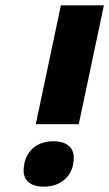

<svg xmlns="http://www.w3.org/2000/svg" viewBox="-20 -690 409 719"><path d="M71 -77V-74C60 -24 84 9 144 9C202 9 243 -23 254 -74V-77C265 -129 238 -161 180 -161C121 -161 82 -129 71 -77ZM114 -225H275L369 -670H208Z"/></svg>

Font: LT Wave Text Black Italic
Style: Regular
Weight: 900
Designer: Daniel Lyons
Version: Version 2.5 (Glyphs App)